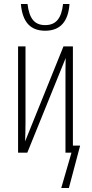

<svg xmlns="http://www.w3.org/2000/svg" viewBox="-20 -760 456 956"><path d="M205 -607C282 -607 320 -655 326 -740H294C286 -670 260 -635 205 -635C153 -635 126 -666 117 -740H84C92 -648 133 -607 205 -607ZM285 176H323L379 -35H343V-529H296L105 -56C106 -86 107 -120 107 -151V-529H70V0H116L307 -471C306 -435 306 -396 306 -360V0H336Z"/></svg>

Font: Noto Sans ExtraCondensed ExtraLight
Style: Regular
Weight: 200
Width: 2
Designer: Monotype Design Team
Foundry: Monotype Imaging Inc.
Version: Version 2.013